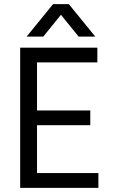

<svg xmlns="http://www.w3.org/2000/svg" viewBox="-20 -903 541 923"><path d="M453 0H77V-674H448V-603H158V-372H414V-301H158V-71H453ZM188 -727H108L235 -883H311L438 -727H358L273 -832Z"/></svg>

Font: Hind Guntur
Style: Regular
Weight: 400
Designer: Manushi Parikh, Hitesh Malaviya
Foundry: Indian Type Foundry
Version: Version 1.002;PS 1.0;hotconv 1.0.86;makeotf.lib2.5.63406; tt